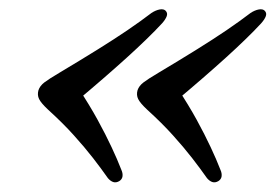

<svg xmlns="http://www.w3.org/2000/svg" viewBox="-20 -445 584 404"><path d="M60.9 -255.1Q63.8 -264.1 73.1 -271.4Q82.5 -278.6 104.5 -291.6Q151.2 -319.5 186.5 -341.5Q221.7 -363.4 249 -382Q276.3 -400.6 298.7 -417.7Q307.5 -423.5 316 -425.1Q324.5 -426.6 328.6 -422.3Q333.2 -417.5 330.8 -410.9Q328.4 -404.3 321.2 -396.1Q306.6 -380.3 288.1 -362.4Q269.6 -344.4 247.2 -324.1Q224.8 -303.8 198.3 -280.8Q171.7 -257.7 140.8 -231.8L145.1 -259.2Q168.5 -223.7 185.5 -192.7Q202.4 -161.8 214.7 -135.5Q227 -109.3 235.5 -87.3Q238.6 -80.4 237.8 -74Q236.9 -67.7 231.1 -64Q224.5 -60.1 218.5 -61.9Q212.5 -63.8 207.1 -70.1Q193 -90.2 175.7 -112.5Q158.3 -134.9 135.4 -160.3Q112.5 -185.8 80.9 -214.5Q66.3 -228.2 62.2 -236.7Q58.1 -245.2 60.9 -255.1ZM269.4 -255.1Q272.3 -264.1 281.7 -271.4Q291 -278.6 313 -291.6Q359.7 -319.5 395 -341.5Q430.2 -363.4 457.5 -382Q484.8 -400.6 507.2 -417.7Q516 -423.5 524.5 -425.1Q533 -426.6 537.1 -422.3Q541.7 -417.5 539.3 -410.9Q536.9 -404.3 529.7 -396.1Q515.1 -380.3 496.6 -362.4Q478.1 -344.4 455.7 -324.1Q433.3 -303.8 406.8 -280.8Q380.2 -257.7 349.3 -231.8L353.6 -259.2Q377 -223.7 394 -192.7Q410.9 -161.8 423.2 -135.5Q435.5 -109.3 444 -87.3Q447.1 -80.4 446.3 -74Q445.4 -67.7 439.6 -64Q433 -60.1 427 -61.9Q421 -63.8 415.6 -70.1Q401.5 -90.2 384.2 -112.5Q366.8 -134.9 343.9 -160.3Q321 -185.8 289.4 -214.5Q274.8 -228.2 270.7 -236.7Q266.6 -245.2 269.4 -255.1Z"/></svg>

Font: Fraunces
Style: Italic
Weight: 900
Italic angle: -16°
Version: Version 1.000;[0bf87f6ff]